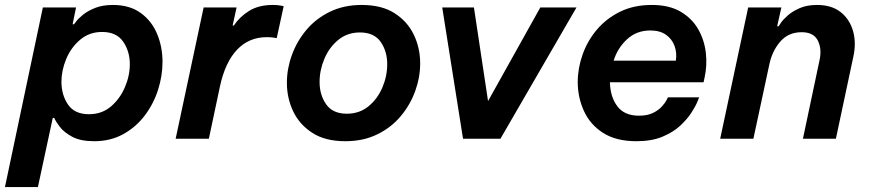

<svg xmlns="http://www.w3.org/2000/svg" viewBox="-42 -560 3514 775"><path d="M-22 195 131 -530H265L251 -462H257Q257 -462 265.5 -473.5Q274 -485 293 -500.5Q312 -516 342 -528Q372 -540 414 -540Q481 -540 525.5 -508Q570 -476 592 -423.5Q614 -371 614 -310Q614 -254 596 -197.5Q578 -141 542.5 -94Q507 -47 455.5 -18.5Q404 10 338 10Q283 10 249.5 -8Q216 -26 199 -48.5Q182 -71 177 -84H171L111 195ZM206 -230Q206 -177 232.5 -138Q259 -99 317 -99Q369 -99 405.5 -130Q442 -161 462 -207.5Q482 -254 482 -301Q482 -353 455 -392Q428 -431 370 -431Q319 -431 282 -400Q245 -369 225.5 -322.5Q206 -276 206 -230Z M667 0 780 -530H913L897 -457H902Q925 -492 963.5 -516Q1002 -540 1059 -540Q1078 -540 1090.5 -537.5Q1103 -535 1103 -535L1075 -406Q1075 -406 1063.5 -408Q1052 -410 1035 -410Q963 -410 915 -359.5Q867 -309 846 -212L801 0Z M1352 10Q1271 10 1219 -23.5Q1167 -57 1141.5 -110.5Q1116 -164 1116 -226Q1116 -282 1136 -337.5Q1156 -393 1194.5 -439Q1233 -485 1289.5 -512.5Q1346 -540 1418 -540Q1499 -540 1551 -506.5Q1603 -473 1628.5 -419.5Q1654 -366 1654 -304Q1654 -248 1634 -192.5Q1614 -137 1575.5 -91Q1537 -45 1480.5 -17.5Q1424 10 1352 10ZM1358 -101Q1409 -101 1445.5 -131Q1482 -161 1501.5 -207Q1521 -253 1521 -301Q1521 -353 1494.5 -391Q1468 -429 1411 -429Q1360 -429 1323.5 -399Q1287 -369 1267.5 -323Q1248 -277 1248 -229Q1248 -177 1274.5 -139Q1301 -101 1358 -101Z M1827 0 1743 -530H1871L1928 -152L2139 -530H2285L1978 0Z M2527 10Q2445 10 2392.5 -23.5Q2340 -57 2315 -112Q2290 -167 2290 -229Q2290 -284 2309.5 -339.5Q2329 -395 2367 -440Q2405 -485 2460.5 -512.5Q2516 -540 2589 -540Q2659 -540 2705 -513Q2751 -486 2776 -442.5Q2801 -399 2807 -347.5Q2813 -296 2802 -247L2798 -228H2420Q2421 -170 2449.5 -131.5Q2478 -93 2537 -93Q2571 -93 2593.5 -104Q2616 -115 2629.5 -130Q2643 -145 2648.5 -156Q2654 -167 2654 -167H2780Q2780 -167 2773 -149.5Q2766 -132 2749 -105.5Q2732 -79 2703.5 -52.5Q2675 -26 2631.5 -8Q2588 10 2527 10ZM2435 -315H2686Q2691 -346 2681 -374Q2671 -402 2646.5 -419.5Q2622 -437 2583 -437Q2527 -437 2488.5 -401Q2450 -365 2435 -315Z M2865 0 2978 -530H3112L3095 -454H3101Q3101 -454 3109.5 -467Q3118 -480 3137 -497Q3156 -514 3185.5 -527Q3215 -540 3256 -540Q3315 -540 3351.5 -511Q3388 -482 3401.5 -434Q3415 -386 3402 -329L3332 0H3199L3266 -317Q3276 -363 3259 -396.5Q3242 -430 3194 -430Q3140 -430 3107 -391.5Q3074 -353 3063 -298L2999 0Z"/></svg>

Font: Be Vietnam Pro SemiBold
Style: Italic
Weight: 600
Italic angle: -12°
Designer: Lam Bao, Tony Le, Vietanh Nguyen
Foundry: Yellow Type Foundry
Version: Version 1.002; ttfautohint (v1.8.3)